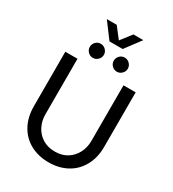

<svg xmlns="http://www.w3.org/2000/svg" viewBox="-242 -1167 1185 1312"><g transform="rotate(30 350.5 -511.5)"><path d="M351 12Q270 12 207 -22Q144 -56 108.5 -120Q73 -184 73 -271V-700H169V-261Q169 -210 191 -167Q213 -124 254 -98.5Q295 -73 351 -73Q407 -73 447.5 -98.5Q488 -124 510 -167Q532 -210 532 -261V-700H628V-271Q628 -184 592.5 -120Q557 -56 494.5 -22Q432 12 351 12ZM445.5 -757.5Q422.2 -757.5 406.1 -774.1Q390 -790.6 390 -813Q390 -835.4 406.1 -852Q422.2 -868.5 445.5 -868.5Q467.9 -868.5 484.5 -852Q501 -835.4 501 -813Q501 -790.6 484.5 -774.1Q467.9 -757.5 445.5 -757.5ZM256.5 -757.5Q233.2 -757.5 217.1 -774.1Q201 -790.6 201 -813Q201 -835.4 217.1 -852Q233.2 -868.5 256.5 -868.5Q278.9 -868.5 295.5 -852Q312 -835.4 312 -813Q312 -790.6 295.5 -774.1Q278.9 -757.5 256.5 -757.5ZM299 -912 207 -1035H285L351 -950L417 -1035H495L403 -912Z"/></g></svg>

Font: MuseoModerno
Style: Regular
Weight: 400
Designer: Pablo Cosgaya, Héctor Gatti, Marcela Romero, and the Authors of The MuseoModerno Project.
Foundry: Omnibus-Type Team
Version: Version 1.001